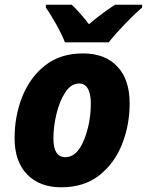

<svg xmlns="http://www.w3.org/2000/svg" viewBox="-20 -786 624 816"><path d="M240 10Q337 10 401.5 -40.5Q466 -91 498.5 -172.5Q531 -254 531 -347Q531 -448 478.5 -503.5Q426 -559 333 -559Q237 -559 172.5 -508.5Q108 -458 75 -376Q42 -294 42 -198Q42 -100 95 -45Q148 10 240 10ZM258 -118Q207 -118 207 -197Q207 -248 220 -302Q233 -356 257.5 -393.5Q282 -431 316 -431Q342 -431 354 -408Q366 -385 366 -348Q366 -262 336.5 -190Q307 -118 258 -118ZM256 -606H442Q468 -639 509.5 -682.5Q551 -726 584 -754V-766H469Q412 -729 358 -683Q344 -702 322.5 -726.5Q301 -751 285 -766H175V-754Q195 -725 219 -682.5Q243 -640 256 -606Z"/></svg>

Font: Noto Sans Display Extra
Style: Italic
Weight: 800
Italic angle: -12°
Designer: Monotype Design Team
Foundry: Monotype Imaging Inc.
Version: Version 1.900